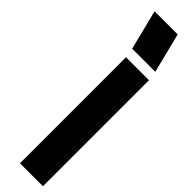

<svg xmlns="http://www.w3.org/2000/svg" viewBox="-336 -948 922 922"><g transform="rotate(45 125.5 -486.5)"><path d="M95 0V-720H251V0ZM193 -973 244 -770H87L36 -973Z"/></g></svg>

Font: Orbitron
Style: Black
Weight: 900
Designer: Matt McInerney
Foundry: Matt McInerney
Version: 1.000